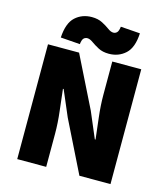

<svg xmlns="http://www.w3.org/2000/svg" viewBox="-124 -953 920 1050"><g transform="rotate(15 336.0 -428.0)"><path d="M72 0V-650H248L392 -360L454 -214H458Q452 -267 444 -334.5Q436 -402 436 -462V-650H600V0H424L280 -291L218 -436H214Q220 -381 228 -314.5Q236 -248 236 -188V0ZM406 -686Q371 -686 346.5 -699Q322 -712 304 -725Q286 -738 272 -738Q260 -738 251.5 -730Q243 -722 240 -696L130 -704Q135 -787 173 -821.5Q211 -856 266 -856Q301 -856 326 -843Q351 -830 368.5 -817Q386 -804 400 -804Q412 -804 420.5 -812.5Q429 -821 432 -846L542 -838Q538 -756 499.5 -721Q461 -686 406 -686Z"/></g></svg>

Font: Assistant ExtraBold
Style: Regular
Weight: 800
Designer: Hebrew By Ben Nathan, Latin by Paul Hunt
Version: Version 3.000